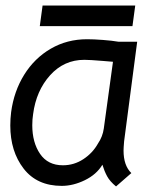

<svg xmlns="http://www.w3.org/2000/svg" viewBox="-20 -658 595 690"><path d="M17 -207Q17 -231 20 -255Q30 -330 67 -389.5Q104 -449 162.5 -483Q221 -517 293 -517Q316 -517 349.5 -514.5Q383 -512 406 -508H473L426 -150Q424 -126 424 -117Q424 -63 452 -36L397 12Q375 -6 365 -24.5Q355 -43 348 -66Q327 -31 285 -10.5Q243 10 202 10Q113 10 65 -52Q17 -114 17 -207ZM332 -142Q349 -167 353 -196L386 -436L350 -439Q302 -443 283 -443Q210 -443 160 -387.5Q110 -332 99 -248Q96 -229 96 -208Q96 -146 124 -105Q152 -64 206 -64Q246 -64 279.5 -86Q313 -108 332 -142ZM133 -638H466L456 -564H123Z"/></svg>

Font: Bellota Text
Style: Bold Italic
Weight: 700
Italic angle: -7.5°
Designer: Kemie Guaida
Foundry: Kemie Guaida
Version: Version 4.001